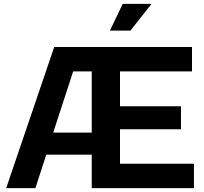

<svg xmlns="http://www.w3.org/2000/svg" viewBox="-20 -972 1054 992"><path d="M600 -126H982V0H454V-173H219L163 0H12L260 -729H972V-603H600V-423H915V-304H600ZM255 -287H454V-603H358ZM548 -814 614 -952H763L654 -814Z"/></svg>

Font: BDO Grotesk DemiBold
Style: Regular
Weight: 600
Designer: Deni Anggara
Foundry: Lokal Container
Version: Version 2.000